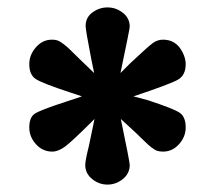

<svg xmlns="http://www.w3.org/2000/svg" viewBox="-20 -768 590 518"><path d="M59 -424Q59 -451 73.5 -461Q88 -471 156 -493Q184 -502 201 -508L168 -519Q95 -543 77 -554.5Q59 -566 59 -595Q59 -620 77 -640.5Q95 -661 120 -661Q129 -661 135 -659Q141 -657 151 -649.5Q161 -642 168.5 -634.5Q176 -627 196 -607.5Q216 -588 234 -571L226 -610Q211 -687 211 -698Q211 -721 229.5 -734.5Q248 -748 270 -748Q293 -748 311.5 -733.5Q330 -719 330 -696Q330 -690 305 -571L331 -597Q380 -643 392.5 -652Q405 -661 420 -661Q456 -661 473 -626Q481 -610 481 -595Q481 -565 460 -553Q439 -541 340 -508L378 -498Q448 -475 464.5 -464Q481 -453 481 -424Q481 -399 463 -379Q445 -359 420 -359Q411 -359 404.5 -361Q398 -363 389 -370Q380 -377 372 -385Q364 -393 345 -411Q326 -429 306 -447Q330 -331 330 -323Q330 -300 311.5 -285Q293 -270 270 -270Q247 -270 228.5 -285Q210 -300 210 -323Q210 -335 220 -375L235 -447Q174 -386 155.5 -372.5Q137 -359 121 -359Q95 -359 77 -379Q59 -399 59 -424Z"/></svg>

Font: Coval
Style: Black
Weight: 1000
Foundry: Context Ltd
Version: Version 001.000